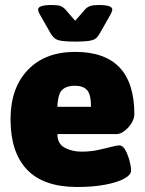

<svg xmlns="http://www.w3.org/2000/svg" viewBox="-20 -738 579 766"><path d="M288 8Q154 8 88 -61Q22 -130 22 -262Q22 -387 91 -459Q160 -531 280 -531Q516 -531 516 -282Q516 -265 504.5 -246.5Q493 -228 476.5 -215.5Q460 -203 445 -203H209Q209 -164 238.5 -148.5Q268 -133 305 -133Q340 -133 370.5 -139.5Q401 -146 423.5 -152Q446 -158 456 -158Q470 -158 480.5 -138.5Q491 -119 497 -95.5Q503 -72 503 -58Q503 -40 475 -25Q447 -10 398.5 -1Q350 8 288 8ZM209 -312H343Q343 -362 327 -379Q311 -396 278 -396Q247 -396 229 -380.5Q211 -365 209 -312ZM374 -718Q428 -718 428 -700Q428 -692 418 -675L377 -603Q371 -592 362.5 -585Q354 -578 335.5 -575Q317 -572 280 -572Q244 -572 225.5 -575Q207 -578 198.5 -585Q190 -592 183 -603L142 -675Q132 -692 132 -700Q132 -718 186 -718Q208 -718 219.5 -714.5Q231 -711 241 -700L280 -655L319 -700Q328 -710 340 -714Q352 -718 374 -718Z"/></svg>

Font: Asap Black
Style: Regular
Weight: 900
Designer: Pablo Cosgaya
Foundry: Omnibus-Type
Version: Version 3.001; ttfautohint (v1.8.4.7-5d5b)